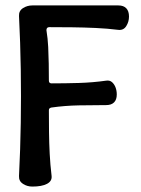

<svg xmlns="http://www.w3.org/2000/svg" viewBox="-20 -687 520 707"><path d="M455 -626Q455 -607 445 -591Q435 -575 416 -577Q376 -582 332.5 -584Q289 -586 245.5 -586.5Q202 -587 161 -587Q156 -587 153.5 -584Q151 -581 151 -576Q156 -545 157.5 -514Q159 -483 159.5 -452Q160 -421 160 -390Q160 -385 162.5 -382.5Q165 -380 170 -380Q220 -380 270.5 -381.5Q321 -383 371 -390Q384 -392 392.5 -384.5Q401 -377 405.5 -365Q410 -353 410 -339Q410 -320 400 -310Q390 -300 371 -300Q321 -300 270 -299Q219 -298 169 -291Q165 -290 162.5 -288Q160 -286 160 -281Q160 -239 160.5 -199.5Q161 -160 163 -120.5Q165 -81 170 -39Q172 -20 153 -10Q134 0 99 0Q80 0 64.5 -10Q49 -20 50 -39Q55 -137 56.5 -235Q58 -333 56.5 -431.5Q55 -530 50 -628Q49 -647 64.5 -657Q80 -667 99 -667H416Q435 -667 445 -656.5Q455 -646 455 -626Z"/></svg>

Font: Winky Sans
Style: Regular
Weight: 400
Designer: Simon Atzbach
Foundry: typofactur
Version: Version 1.205